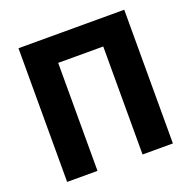

<svg xmlns="http://www.w3.org/2000/svg" viewBox="-127 -815 964 969"><g transform="rotate(-20 355.0 -331.0)"><path d="M477 -552H235V28H72V-690H640V28H477Z"/></g></svg>

Font: Gmarket Sans TTF Bold
Style: Regular
Weight: 700
Designer: Creative Director : Sungho Lee; Art Director : Kiwoong Choi; Project Manager : Sori Yang, Jongwook Yoon; Font Designer :
Foundry: Sandoll Inc.
Version: Version 1.000;hotconv 1.0.109;makeotfexe 2.5.65596